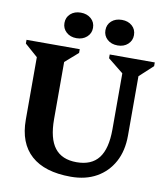

<svg xmlns="http://www.w3.org/2000/svg" viewBox="-96 -970 920 1066"><g transform="rotate(10 363.5 -437.5)"><path d="M558 -599 471 -669V-690H725V-669L649 -599V-264Q649 -178 615 -115.5Q581 -53 520 -18.5Q459 16 375 16Q228 16 151.5 -52.5Q75 -121 75 -253V-605L2 -669V-690H302V-669L229 -605V-283Q229 -174 269.5 -121.5Q310 -69 393 -69Q477 -69 517.5 -121.5Q558 -174 558 -283ZM273 -747Q238 -747 215.5 -767.5Q193 -788 193 -819Q193 -851 215.5 -871Q238 -891 273 -891Q308 -891 331 -871Q354 -851 354 -819Q354 -788 331 -767.5Q308 -747 273 -747ZM505 -747Q469 -747 446.5 -767.5Q424 -788 424 -819Q424 -851 446.5 -871Q469 -891 505 -891Q540 -891 562.5 -871Q585 -851 585 -819Q585 -788 562.5 -767.5Q540 -747 505 -747Z"/></g></svg>

Font: Platypi SemiBold
Style: Regular
Weight: 600
Designer: David Sargent
Foundry: Bolt Cutter Type
Version: Version 1.200; ttfautohint (v1.8.4.7-5d5b)